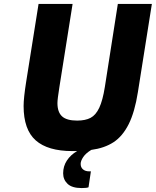

<svg xmlns="http://www.w3.org/2000/svg" viewBox="-20 -762 792 976"><path d="M752 -742 681 -294Q665 -192 634 -130.5Q603 -69 557 -39Q511 -9 444 0Q416 17 403 36.5Q390 56 390 71Q390 89 402 99Q414 109 433 109H442L430 190Q421 194 395 194Q346 194 323.5 172.5Q301 151 301 119Q301 83 320 54Q339 25 372 6H348Q223 6 161.5 -48.5Q100 -103 100 -223Q100 -264 113 -346L176 -742H349L282 -320Q272 -258 272 -238Q272 -192 295.5 -170.5Q319 -149 372 -149Q414 -149 440.5 -163Q467 -177 484.5 -214Q502 -251 513 -320L579 -742Z"/></svg>

Font: Exo ExtraBold
Style: Italic
Weight: 800
Italic angle: -9°
Designer: Natanael Gama
Foundry: Natanael Gama
Version: Version 1.500; ttfautohint (v1.6)